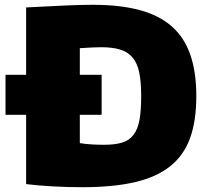

<svg xmlns="http://www.w3.org/2000/svg" viewBox="-20 -770 870 801"><path d="M3 -458H89V-739Q185 -744 251 -747Q317 -750 367 -750Q481 -750 562.5 -728Q644 -706 696.5 -660Q749 -614 774 -541.5Q799 -469 799 -369Q799 -266 773 -194Q747 -122 690 -76.5Q633 -31 542.5 -10Q452 11 323 11Q262 11 199 7.5Q136 4 89 -2V-291H3ZM414 -166Q459 -166 489 -175Q519 -184 537 -207.5Q555 -231 562 -270Q569 -309 569 -369Q569 -428 561 -467Q553 -506 533.5 -529.5Q514 -553 482 -563Q450 -573 402 -573Q385 -573 365 -572Q345 -571 313 -569V-458H404V-291H313V-173Q336 -169 362.5 -167.5Q389 -166 414 -166Z"/></svg>

Font: Encode Sans Normal
Style: Black
Weight: 900
Designer: Pablo Impallari, Andres Torresi
Foundry: Pablo Impallari, Andres Torresi
Version: Version 1.000; ttfautohint (v1.00) -l 8 -r 50 -G 200 -x 14 -